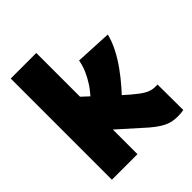

<svg xmlns="http://www.w3.org/2000/svg" viewBox="-209 -861 993 993"><g transform="rotate(-45 287.0 -365.0)"><path d="M510 10Q492 10 473.5 6.5Q455 3 435.5 -6.5Q416 -16 392.5 -33.5Q369 -51 340 -78L226 -180V0H39V-740H226V-420L378 -279Q423 -238 451.5 -216.5Q480 -195 499.5 -188Q519 -181 537 -181Q542 -181 546 -181Q550 -181 554 -181L555 6Q546 8 535.5 9Q525 10 510 10ZM347 -234 190 -306Q227 -341 255.5 -372Q284 -403 303.5 -433Q323 -463 336 -493Q349 -523 355 -556L555 -546Q545 -505 523.5 -463Q502 -421 472.5 -380Q443 -339 410.5 -302Q378 -265 347 -234Z"/></g></svg>

Font: Georama ExtraBold
Style: Regular
Weight: 800
Designer: Jean-Baptiste Levee
Foundry: Production Type
Version: Version 1.001